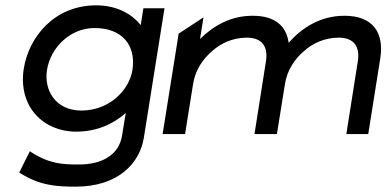

<svg xmlns="http://www.w3.org/2000/svg" viewBox="-20 -502 1447 719"><path d="M69 -245C47 -103 142 -9 265 -9C343 -9 405 -38 451 -79L437 6C426 75 366 114 276 114C215 114 166 112 97 68L92 64L52 144L55 146C129 193 192 197 263 197C423 197 504 109 519 12L596 -471H517L507 -408C475 -448 420 -482 340 -482C183 -482 88 -363 69 -245ZM156 -240C169 -323 242 -397 334 -397C439 -397 490 -331 476 -240C464 -164 389 -88 285 -88C188 -88 144 -164 156 -240Z M589 0H673L703 -187C711 -240 741 -283 776 -312C806 -339 851 -361 904 -361C964 -361 984 -325 976 -273L933 0H1017L1047 -187C1055 -240 1085 -283 1120 -312C1150 -339 1195 -361 1248 -361C1308 -361 1328 -325 1320 -273L1277 0H1359L1404 -283C1419 -378 1378 -443 1270 -443C1178 -443 1109 -396 1062 -343L1061 -342V-341C1053 -404 1011 -443 926 -443C842 -443 778 -404 729 -356L742 -437L649 -376Z"/></svg>

Font: Charger Pro
Style: BdExtObl
Weight: 700
Designer: Jasper
Foundry: Cannot Into Space Fonts
Version: Version 1.09